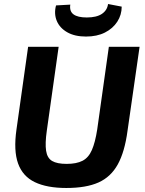

<svg xmlns="http://www.w3.org/2000/svg" viewBox="-20 -923 722 956"><path d="M675 -690 615 -272Q601 -167 566.5 -104.5Q532 -42 470.5 -14.5Q409 13 310 13Q214 13 153.5 -16Q93 -45 70 -109Q47 -173 62 -278L120 -690H272L213 -272Q204 -209 209.5 -172.5Q215 -136 239.5 -121.5Q264 -107 312 -107Q361 -107 391 -122.5Q421 -138 437.5 -176Q454 -214 464 -278L522 -690ZM518 -903 586 -890Q586 -849 564 -815Q542 -781 502.5 -761Q463 -741 408 -741Q352 -741 314.5 -762.5Q277 -784 262.5 -819.5Q248 -855 259 -896L330 -900Q325 -867 346 -851.5Q367 -836 412 -836Q461 -836 487.5 -854Q514 -872 518 -903Z"/></svg>

Font: Exo 2
Style: Bold Italic
Weight: 700
Italic angle: -8°
Designer: Natanael Gama
Foundry: Natanael Gama
Version: Version 2.010